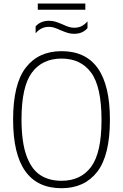

<svg xmlns="http://www.w3.org/2000/svg" viewBox="-20 -1032 680 1062"><path d="M52.5 -370Q52.5 -567.5 122.8 -658.2Q193 -749 320.5 -749Q588 -749 588 -370Q588 -172.5 517.8 -81.8Q447.5 9 320.5 9Q52.5 9 52.5 -370ZM541.5 -368Q541.5 -552 484.2 -630Q427 -708 320.5 -708Q214 -708 156.5 -630.5Q99 -553 99 -372Q99 -247 126 -171.8Q153 -96.5 201.8 -64.2Q250.5 -32 320.5 -32Q427 -32 484.2 -109.5Q541.5 -187 541.5 -368ZM313.5 -865.5Q294 -874.5 279.8 -879Q265.5 -883.5 251.5 -883.5Q228.5 -883.5 210.8 -875Q193 -866.5 177 -848V-886Q204 -917 251.5 -917Q270.5 -917 287.5 -911.8Q304.5 -906.5 327.5 -896.5Q347 -887.5 361.5 -883Q376 -878.5 390 -878.5Q413 -878.5 430.5 -887Q448 -895.5 464 -914V-876.5Q437 -845 390 -845Q371 -845 354.2 -850.2Q337.5 -855.5 313.5 -865.5ZM189 -978V-1012.5H452V-978Z"/></svg>

Font: Encode Sans Semi Condensed ExLight
Style: Regular
Weight: 275
Width: 4
Designer: Multiple Designers
Foundry: Impallari Type
Version: Version 2.000